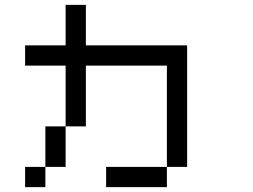

<svg xmlns="http://www.w3.org/2000/svg" viewBox="-20 -770 1040 790"><path d="M666.7 -83.3V0H416.7V-83.3ZM666.7 -500H333.3V-250H250V-500H83.3V-583.3H250V-750H333.3V-583.3H750V-83.3H666.7ZM83.3 0V-83.3H166.7V0ZM166.7 -83.3V-250H250V-83.3Z"/></svg>

Font: GalmuriMono11 Regular
Style: Regular
Weight: 400
Designer: Lee Minseo (quiple)
Version: Version 2.399;hotconv 1.1.1;makeotfexe 2.6.0 DEVELOPMENT